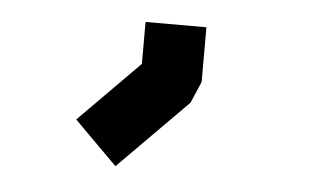

<svg xmlns="http://www.w3.org/2000/svg" viewBox="-33 -234 606 374"><g transform="rotate(5 270.0 -46.5)"><path d="M357 -189V-82L339 -40L204 96L120 12L238 -107V-189Z"/></g></svg>

Font: ibm3270
Style: Regular
Weight: 400
Monospace: yes
Version: Version 2.0.3